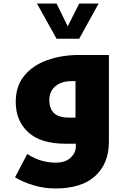

<svg xmlns="http://www.w3.org/2000/svg" viewBox="-20 -813 721 1086"><path d="M293 253Q230 253 171 235.5Q112 218 65 190L134 58Q180 87 219.5 97Q259 107 294 107Q350 107 379.5 79Q409 51 409 15V0H352Q210 0 139.5 -65Q69 -130 69 -236Q69 -326 117.5 -385Q166 -444 247.5 -473Q329 -502 428 -502H596V-11Q596 111 519 182Q442 253 293 253ZM407 -148V-354H383Q328 -354 293.5 -325.5Q259 -297 259 -247Q259 -198 285.5 -173Q312 -148 368 -148ZM538 -793 428 -594H300L189 -793H300L363 -664L428 -793Z"/></svg>

Font: Noto Kufi Arabic Black
Style: Regular
Weight: 900
Designer: Monotype Design Team, David Williams, Khaled Hosny
Foundry: Google LLC
Version: Version 2.109; ttfautohint (v1.8.4.7-5d5b)